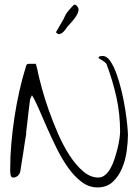

<svg xmlns="http://www.w3.org/2000/svg" viewBox="-20 -815 602 836"><path d="M111.3 -382.8Q111.3 -382.8 108.9 -366.2Q106.4 -349.6 104 -326.2Q101.6 -302.7 98.6 -278.8Q95.7 -254.9 93.8 -238.3V-229.5Q91.8 -220.7 88.4 -197.8Q85 -174.8 81.1 -148.9Q77.1 -123 73.2 -100.1Q69.3 -77.1 68.4 -68.4Q65.4 -56.6 57.1 -49.3Q48.8 -42 37.1 -42Q31.2 -42 28.8 -46.4Q26.4 -50.8 25.4 -57.6Q24.4 -64.5 24.4 -70.8Q24.4 -77.1 24.4 -80.1Q24.4 -132.8 29.3 -189.9Q34.2 -247.1 43 -304.7Q51.8 -362.3 64.5 -418.9Q77.1 -475.6 93.8 -528.3Q94.7 -533.2 98.1 -535.2Q101.6 -537.1 106 -537.1Q110.4 -537.1 114.7 -537.1Q119.1 -537.1 121.1 -537.1Q123 -537.1 125.5 -537.1Q127.9 -537.1 129.9 -537.1H135.7Q135.7 -537.1 137.2 -532.7Q138.7 -528.3 140.1 -522.5Q141.6 -516.6 143.1 -511.2Q144.5 -505.9 144.5 -502Q150.4 -475.6 162.1 -431.6Q173.8 -387.7 191.9 -336.4Q210 -285.2 232.9 -232.4Q255.9 -179.7 283.7 -137.2Q311.5 -94.7 342.8 -68.4Q374 -42 408.2 -42Q424.8 -42 438.5 -53.7Q452.1 -65.4 462.4 -84.5Q472.7 -103.5 480 -127Q487.3 -150.4 492.7 -172.4Q498 -194.3 500.5 -213.4Q502.9 -232.4 502.9 -242.2Q502.9 -319.3 486.8 -392.1Q470.7 -464.8 443.4 -537.1Q437.5 -544.9 425.8 -551.8Q414.1 -558.6 408.2 -562.5Q411.1 -569.3 416 -570.3Q420.9 -571.3 426.8 -571.3Q445.3 -571.3 460.4 -548.8Q475.6 -526.4 487.8 -492.2Q500 -458 509.8 -417Q519.5 -376 525.4 -337.9Q531.2 -299.8 534.2 -269.5Q537.1 -239.3 537.1 -228.5Q537.1 -197.3 531.7 -157.7Q526.4 -118.2 511.7 -83Q497.1 -47.9 471.2 -23.4Q445.3 1 404.3 1Q367.2 1 335.4 -22.9Q303.7 -46.9 276.9 -84.5Q250 -122.1 227.1 -168.5Q204.1 -214.8 184.6 -259.3Q165 -303.7 148.9 -341.3Q132.8 -378.9 119.1 -400.4ZM279.3 -705.1Q273.4 -699.2 267.6 -690.4Q261.7 -681.6 254.4 -674.8Q247.1 -668 239.3 -666.5Q231.4 -665 223.6 -674.8L258.8 -735.4Q263.7 -750 274.9 -764.2Q286.1 -778.3 295.9 -788.1Q305.7 -801.8 316.4 -787.1Q324.2 -778.3 321.3 -766.6Q318.4 -754.9 310.5 -743.2Q302.7 -731.4 293.5 -721.2Q284.2 -710.9 279.3 -705.1Z"/></svg>

Font: Zeyada
Style: Regular
Weight: 400
Version: Version 1.002 2010